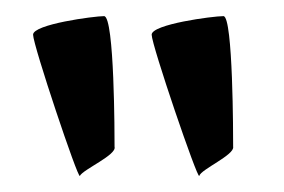

<svg xmlns="http://www.w3.org/2000/svg" viewBox="-20 -800 352 238"><path d="M21 -757C21 -744 77 -577 79 -582C83 -590 125 -608 122 -618C122 -630 122 -780 109 -780C97 -780 21 -770 21 -757ZM168 -757C168 -744 225 -577 227 -582C229 -590 271 -608 269 -618C269 -630 269 -780 257 -780C244 -780 168 -770 168 -757Z"/></svg>

Font: Ampere
Style: SCUltCnd
Weight: 400
Version: Version 1